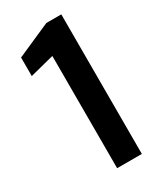

<svg xmlns="http://www.w3.org/2000/svg" viewBox="-179 -767 704 834"><g transform="rotate(-30 173.0 -350.0)"><path d="M152 0V-563L31 -532V-625L201 -700H276V0Z"/></g></svg>

Font: DM Sans 16pt SemiBold
Style: Regular
Weight: 600
Version: Version 4.004;gftools[0.9.30]